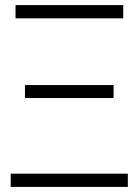

<svg xmlns="http://www.w3.org/2000/svg" viewBox="-20 -734 545 754"><path d="M22 0V-52H482V0ZM78 -349V-400H426V-349ZM41 -662V-714H464V-662Z"/></svg>

Font: Noto Sans Display Light
Style: Regular
Weight: 300
Designer: Monotype Design Team
Foundry: Monotype Imaging Inc.
Version: Version 2.003